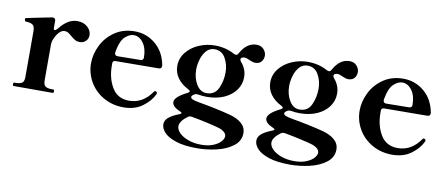

<svg xmlns="http://www.w3.org/2000/svg" viewBox="-66 -816 2981 1277"><g transform="rotate(10 1424.0 -177.5)"><path d="M473 -420Q473 -396 456.5 -380Q440 -364 415 -364Q398 -364 385 -371.5Q372 -379 355 -393Q341 -406 330 -412.5Q319 -419 306 -419Q285 -419 266.5 -398Q248 -377 235 -341Q231 -328 231 -315V-73Q231 -42 245 -32.5Q259 -23 287 -23H298Q305 -23 305 -11Q305 0 298 0H35Q28 0 28 -11Q28 -23 35 -23H45Q73 -23 87 -32.5Q101 -42 101 -73V-382Q101 -414 87 -424.5Q73 -435 40 -436Q35 -437 33 -442Q31 -447 31 -452Q31 -458 37 -459Q46 -462 208 -494H213Q221 -494 226 -489Q231 -484 231 -475V-427Q231 -414 239 -414Q247 -414 261 -431Q286 -463 315.5 -481Q345 -499 377 -499Q420 -499 446.5 -475Q473 -451 473 -420Z M981 -118 980 -112Q957 -63 905.5 -25Q854 13 778 13Q703 13 642.5 -21.5Q582 -56 548.5 -114Q515 -172 515 -239Q515 -300 544.5 -360Q574 -420 631 -459Q688 -498 766 -498Q846 -498 907 -446.5Q968 -395 984 -306V-302Q984 -283 964 -283L675 -281Q654 -281 654 -264V-247Q654 -162 691.5 -99.5Q729 -37 807 -37Q900 -37 960 -125Q963 -130 969 -130Q971 -130 975 -128Q981 -124 981 -118ZM661 -339V-335Q661 -315 681 -315L834 -317Q844 -317 849.5 -322Q855 -327 855 -336Q855 -398 828 -435Q801 -472 763 -472Q735 -472 705 -445Q675 -418 661 -339Z M1499 -450Q1489 -446 1489 -437Q1489 -430 1496 -421Q1534 -378 1534 -323Q1534 -275 1506 -236Q1478 -197 1427.5 -174.5Q1377 -152 1311 -152Q1284 -152 1254 -157Q1250 -158 1244 -158Q1235 -158 1227 -153Q1210 -142 1210 -134Q1210 -125 1222 -119Q1234 -113 1273 -106Q1316 -99 1378 -86Q1440 -73 1481 -62Q1532 -49 1563 -22.5Q1594 4 1594 44Q1594 97 1548.5 131.5Q1503 166 1437 181Q1371 196 1307 196Q1219 196 1163.5 177.5Q1108 159 1083.5 132Q1059 105 1059 77Q1059 51 1082.5 31Q1106 11 1153 -7Q1165 -12 1165 -16Q1165 -22 1153 -26Q1099 -49 1099 -80Q1099 -115 1182 -156Q1194 -162 1194 -168Q1194 -174 1182 -180Q1136 -203 1109.5 -239Q1083 -275 1083 -321Q1083 -373 1115.5 -413.5Q1148 -454 1199.5 -476Q1251 -498 1306 -498Q1382 -498 1442 -464Q1450 -461 1454 -461Q1464 -461 1470 -473Q1512 -551 1579 -551Q1610 -551 1627.5 -531Q1645 -511 1645 -488Q1645 -465 1631 -448Q1617 -431 1589 -431Q1580 -431 1569.5 -434.5Q1559 -438 1550 -442Q1528 -453 1515 -453Q1505 -453 1499 -450ZM1407 -334Q1407 -386 1382.5 -429.5Q1358 -473 1309 -473Q1275 -473 1253 -447.5Q1231 -422 1221 -386Q1211 -350 1211 -318Q1211 -262 1237 -219Q1263 -176 1306 -176Q1361 -176 1384 -225.5Q1407 -275 1407 -334ZM1239 -4Q1236 -5 1230 -5Q1220 -5 1211 1Q1160 39 1160 72Q1160 96 1182 118Q1204 140 1243 154Q1282 168 1329 168Q1378 168 1411.5 154Q1445 140 1461.5 121Q1478 102 1478 86Q1478 69 1462 56Q1446 43 1420 36Q1396 29 1343 17Q1290 5 1239 -4Z M2127 -450Q2117 -446 2117 -437Q2117 -430 2124 -421Q2162 -378 2162 -323Q2162 -275 2134 -236Q2106 -197 2055.5 -174.5Q2005 -152 1939 -152Q1912 -152 1882 -157Q1878 -158 1872 -158Q1863 -158 1855 -153Q1838 -142 1838 -134Q1838 -125 1850 -119Q1862 -113 1901 -106Q1944 -99 2006 -86Q2068 -73 2109 -62Q2160 -49 2191 -22.5Q2222 4 2222 44Q2222 97 2176.5 131.5Q2131 166 2065 181Q1999 196 1935 196Q1847 196 1791.5 177.5Q1736 159 1711.5 132Q1687 105 1687 77Q1687 51 1710.5 31Q1734 11 1781 -7Q1793 -12 1793 -16Q1793 -22 1781 -26Q1727 -49 1727 -80Q1727 -115 1810 -156Q1822 -162 1822 -168Q1822 -174 1810 -180Q1764 -203 1737.5 -239Q1711 -275 1711 -321Q1711 -373 1743.5 -413.5Q1776 -454 1827.5 -476Q1879 -498 1934 -498Q2010 -498 2070 -464Q2078 -461 2082 -461Q2092 -461 2098 -473Q2140 -551 2207 -551Q2238 -551 2255.5 -531Q2273 -511 2273 -488Q2273 -465 2259 -448Q2245 -431 2217 -431Q2208 -431 2197.5 -434.5Q2187 -438 2178 -442Q2156 -453 2143 -453Q2133 -453 2127 -450ZM2035 -334Q2035 -386 2010.5 -429.5Q1986 -473 1937 -473Q1903 -473 1881 -447.5Q1859 -422 1849 -386Q1839 -350 1839 -318Q1839 -262 1865 -219Q1891 -176 1934 -176Q1989 -176 2012 -225.5Q2035 -275 2035 -334ZM1867 -4Q1864 -5 1858 -5Q1848 -5 1839 1Q1788 39 1788 72Q1788 96 1810 118Q1832 140 1871 154Q1910 168 1957 168Q2006 168 2039.5 154Q2073 140 2089.5 121Q2106 102 2106 86Q2106 69 2090 56Q2074 43 2048 36Q2024 29 1971 17Q1918 5 1867 -4Z M2795 -118 2794 -112Q2771 -63 2719.5 -25Q2668 13 2592 13Q2517 13 2456.5 -21.5Q2396 -56 2362.5 -114Q2329 -172 2329 -239Q2329 -300 2358.5 -360Q2388 -420 2445 -459Q2502 -498 2580 -498Q2660 -498 2721 -446.5Q2782 -395 2798 -306V-302Q2798 -283 2778 -283L2489 -281Q2468 -281 2468 -264V-247Q2468 -162 2505.5 -99.5Q2543 -37 2621 -37Q2714 -37 2774 -125Q2777 -130 2783 -130Q2785 -130 2789 -128Q2795 -124 2795 -118ZM2475 -339V-335Q2475 -315 2495 -315L2648 -317Q2658 -317 2663.5 -322Q2669 -327 2669 -336Q2669 -398 2642 -435Q2615 -472 2577 -472Q2549 -472 2519 -445Q2489 -418 2475 -339Z"/></g></svg>

Font: Shippori Mincho B1 ExtraBold
Style: Regular
Weight: 800
Designer: FONTDASU
Foundry: FONTDASU / Google Inc. / but / Adobe
Version: Version 3.110; ttfautohint (v1.8.3)